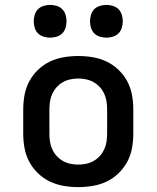

<svg xmlns="http://www.w3.org/2000/svg" viewBox="-20 -757 640 785"><path d="M300 8Q270 8 240.5 3Q211 -2 184.5 -14.5Q158 -27 136 -48Q114 -69 100 -95Q86 -121 80.5 -150.5Q75 -180 75 -210V-310Q75 -340 80.5 -369.5Q86 -399 100 -425Q114 -451 136 -472Q158 -493 184.5 -505.5Q211 -518 240.5 -523Q270 -528 300 -528Q330 -528 359.5 -523Q389 -518 415.5 -505.5Q442 -493 464 -472Q486 -451 500 -425Q514 -399 519.5 -369.5Q525 -340 525 -310V-210Q525 -180 519.5 -150.5Q514 -121 500 -95Q486 -69 464 -48Q442 -27 415.5 -14.5Q389 -2 359.5 3Q330 8 300 8ZM300 -84Q316 -84 332.5 -87.5Q349 -91 363 -99Q377 -107 388 -119Q399 -131 406 -146Q413 -161 415.5 -177.5Q418 -194 418 -210V-310Q418 -326 415.5 -342.5Q413 -359 406 -374Q399 -389 388 -401Q377 -413 363 -421Q349 -429 332.5 -432.5Q316 -436 300 -436Q284 -436 267.5 -432.5Q251 -429 237 -421Q223 -413 212 -401Q201 -389 194 -374Q187 -359 184.5 -342.5Q182 -326 182 -310V-210Q182 -194 184.5 -177.5Q187 -161 194 -146Q201 -131 212 -119Q223 -107 237 -99Q251 -91 267.5 -87.5Q284 -84 300 -84ZM415 -603Q402 -603 388.5 -607Q375 -611 365.5 -620.5Q356 -630 352 -643.5Q348 -657 348 -670Q348 -683 352 -696.5Q356 -710 365.5 -719.5Q375 -729 388.5 -733Q402 -737 415 -737Q428 -737 441.5 -733Q455 -729 464.5 -719.5Q474 -710 478 -696.5Q482 -683 482 -670Q482 -657 478 -643.5Q474 -630 464.5 -620.5Q455 -611 441.5 -607Q428 -603 415 -603ZM185 -603Q172 -603 158.5 -607Q145 -611 135.5 -620.5Q126 -630 122 -643.5Q118 -657 118 -670Q118 -683 122 -696.5Q126 -710 135.5 -719.5Q145 -729 158.5 -733Q172 -737 185 -737Q198 -737 211.5 -733Q225 -729 234.5 -719.5Q244 -710 248 -696.5Q252 -683 252 -670Q252 -657 248 -643.5Q244 -630 234.5 -620.5Q225 -611 211.5 -607Q198 -603 185 -603Z"/></svg>

Font: Iosevka Aile Semibold
Style: Regular
Weight: 600
Designer: Belleve Invis
Foundry: Belleve Invis
Version: Version 31.1.0; ttfautohint (v1.8.4)